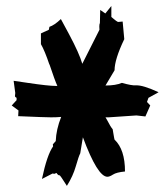

<svg xmlns="http://www.w3.org/2000/svg" viewBox="-20 -829 553 639"><path d="M434.1 -444.8 341.8 -438.5H331.1L337.4 -427.7Q348.1 -406.7 355 -398.9Q355.5 -395 357.2 -385.7Q358.9 -376.5 359.9 -370.1Q360.8 -363.8 361.3 -363.8V-364.3Q396 -331.5 396 -258.3Q367.2 -255.4 356 -248Q344.7 -240.7 337.4 -240.7Q304.7 -240.7 255.9 -372.1Q254.9 -364.3 251.7 -346.9Q248.5 -329.6 247.1 -318.8Q241.7 -308.6 232.4 -275.9Q223.1 -243.2 202.6 -210.4Q180.2 -246.1 178.2 -245.6Q173.8 -244.6 168 -253.4L161.1 -250.5L154.8 -251.5L119.6 -233.4Q136.7 -314 156.7 -341.8Q155.8 -345.2 155.8 -348.6L165.5 -359.4Q167 -398.4 183.6 -439.9Q169.4 -438.5 149.9 -438.5Q130.4 -438.5 40.5 -442.4L41.5 -461.4L19 -478L35.2 -495.6V-503.4Q29.8 -505.9 29.8 -509.3L30.8 -519.5L25.4 -560.1Q36.1 -558.6 72.3 -553.2Q140.6 -543 166 -543H170.9Q162.6 -561 144.5 -615.2V-613.8Q128.9 -660.2 116.2 -682.1V-717.8L142.6 -730L144.5 -739.7Q161.1 -745.1 182.6 -765.6L210 -714.8Q244.1 -650.9 253.9 -616.7L311 -730Q310.5 -732.9 310.5 -740.7Q310.5 -748.5 312.5 -752.4L313.5 -795.9L330.6 -784.2L350.6 -809.1V-772.5L358.9 -765.6Q366.7 -758.8 372.6 -755.9Q375 -755.9 388.2 -757.3L393.6 -698.7Q361.3 -631.3 361.3 -595.2L331.1 -544.4Q365.2 -544.4 385.7 -553.2Q418.5 -543.9 432.1 -544.9Q455.1 -546.4 507.8 -522L474.1 -503.4L469.2 -489.7L480 -478L463.9 -441.4Z"/></svg>

Font: Butcherman Caps
Style: Regular
Weight: 400
Version: Version 001.003